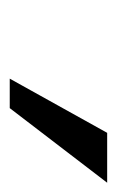

<svg xmlns="http://www.w3.org/2000/svg" viewBox="59 -862 245 404"><g transform="rotate(90 182.0 -659.5)"><path d="M207 -557H145L259 -762H364Z"/></g></svg>

Font: Muli Medium
Style: Italic
Weight: 500
Italic angle: -4.541°
Designer: Vernon Adams
Foundry: Vernon Adams
Version: Version 2.100; ttfautohint (v1.8.1.43-b0c9)